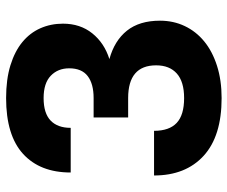

<svg xmlns="http://www.w3.org/2000/svg" viewBox="-80 -672 764 645"><g transform="rotate(-90 302.5 -350.0)"><path d="M295 12Q167 12 101 -48.5Q35 -109 35 -215H185Q185 -164 211.5 -139Q238 -114 295 -114Q350 -114 377.5 -138.5Q405 -163 405 -208Q405 -302 295 -302H230V-418H295Q343 -418 369 -438Q395 -458 395 -500Q395 -538 370 -562Q345 -586 295 -586Q244 -586 219.5 -562.5Q195 -539 195 -495H45Q45 -598 107.5 -655Q170 -712 295 -712Q358 -712 405 -697.5Q452 -683 483 -657.5Q514 -632 529.5 -597Q545 -562 545 -521Q545 -463 512.5 -422.5Q480 -382 426 -365Q488 -348 521.5 -306Q555 -264 555 -195Q555 -150 537 -112Q519 -74 485.5 -46.5Q452 -19 403.5 -3.5Q355 12 295 12Z"/></g></svg>

Font: Golos Text DemiBold
Style: Regular
Weight: 600
Designer: A.Korolkova, Vitaly Kuzmin
Foundry: ParaType Ltd
Version: Version 2.002